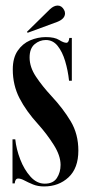

<svg xmlns="http://www.w3.org/2000/svg" viewBox="-20 -660 326 691"><path d="M138.5 11Q116.5 11 98.8 3.8Q81 -3.5 68 -10.5Q55 -17.5 45.5 -17.5Q34.5 -17.5 33 0H25V-158.5H35Q38.5 -123.5 52.8 -86.5Q67 -49.5 89.8 -24.2Q112.5 1 141 1Q171.5 1 184.8 -19.5Q198 -40 198 -66.5Q198 -100 173.2 -139Q148.5 -178 117.5 -212.5Q74.5 -259.5 50.2 -306.5Q26 -353.5 26 -410Q26 -451.5 43.5 -477.2Q61 -503 88.5 -514.8Q116 -526.5 145 -526.5Q176.5 -526.5 192.8 -516.2Q209 -506 219 -506Q227.5 -506 229.5 -523.5H238.5V-369.5H228.5Q224.5 -406.5 214.5 -440Q204.5 -473.5 187.5 -494.8Q170.5 -516 145 -516Q122.5 -516 104.5 -500.8Q86.5 -485.5 86.5 -453Q86.5 -418.5 109.5 -384Q132.5 -349.5 165 -314.5Q207 -269.5 234.5 -223.5Q262 -177.5 262 -118Q262 -55 226.8 -22Q191.5 11 138.5 11ZM79.5 -542 77 -545.5 160 -627Q174 -640 187.5 -640Q202 -640 210.5 -624.5Q214 -618.5 214 -612Q214 -592 185.5 -581Z"/></svg>

Font: Imbue 100pt SemiBold
Style: Regular
Weight: 600
Designer: Tyler Finck
Foundry: Etcetera Type Company
Version: Version 1.102; ttfautohint (v1.8.3)